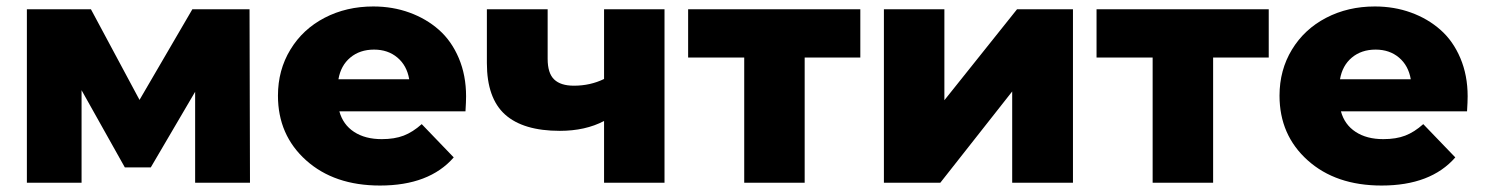

<svg xmlns="http://www.w3.org/2000/svg" viewBox="-20 -571 4644 600"><path d="M64 0V-542H264.2L416 -258.8L581.1 -542H759.8L761.2 0H589.8V-284.2L451.2 -47.9H370.1L234.9 -289.1V0Z M1167.5 8.8Q1024.4 8.8 936.5 -70.1Q848.6 -148.9 848.6 -272Q848.6 -352.1 887.5 -416Q926.3 -480 994.4 -515.4Q1062.5 -550.8 1146.5 -550.8Q1207 -550.8 1259.5 -531.7Q1312 -512.7 1351.6 -477.8Q1391.1 -442.9 1413.8 -389.2Q1436.5 -335.4 1436.5 -270Q1436.5 -253.4 1434.6 -223.1H1040.5Q1051.8 -181.6 1086.4 -158.9Q1121.1 -136.2 1172.9 -136.2Q1212.9 -136.2 1241.5 -147.2Q1270 -158.2 1297.9 -183.1L1397.9 -79.1Q1321.3 8.8 1167.5 8.8ZM1037.6 -323.2H1258.8Q1251.5 -366.2 1221.9 -391.1Q1192.4 -416 1148.9 -416Q1104.5 -416 1074.7 -391.1Q1044.9 -366.2 1037.6 -323.2Z M1729.5 -162.1Q1615.2 -162.1 1558.3 -213.1Q1501.5 -264.2 1501.5 -374V-542H1691.4V-387.2Q1691.4 -342.3 1711.7 -322.8Q1731.9 -303.2 1773.4 -303.2Q1824.7 -303.2 1867.7 -324.2V-542H2056.6V0H1867.7V-192.9Q1809.1 -162.1 1729.5 -162.1Z M2305.7 0V-391.1H2130.4V-542H2668.5V-391.1H2494.6V0Z M2742.2 0V-542H2931.2V-257.8L3158.2 -542H3333V0H3143.1V-285.2L2918.5 0Z M3582 0V-391.1H3406.7V-542H3944.8V-391.1H3771V0Z M4297.4 8.8Q4154.3 8.8 4066.4 -70.1Q3978.5 -148.9 3978.5 -272Q3978.5 -352.1 4017.3 -416Q4056.2 -480 4124.3 -515.4Q4192.4 -550.8 4276.4 -550.8Q4336.9 -550.8 4389.4 -531.7Q4441.9 -512.7 4481.4 -477.8Q4521 -442.9 4543.7 -389.2Q4566.4 -335.4 4566.4 -270Q4566.4 -253.4 4564.5 -223.1H4170.4Q4181.6 -181.6 4216.3 -158.9Q4251 -136.2 4302.7 -136.2Q4342.8 -136.2 4371.3 -147.2Q4399.9 -158.2 4427.7 -183.1L4527.8 -79.1Q4451.2 8.8 4297.4 8.8ZM4167.5 -323.2H4388.7Q4381.3 -366.2 4351.8 -391.1Q4322.3 -416 4278.8 -416Q4234.4 -416 4204.6 -391.1Q4174.8 -366.2 4167.5 -323.2Z"/></svg>

Font: Montserrat ExtraBold
Style: Regular
Weight: 800
Designer: Julieta Ulanovsky
Foundry: Julieta Ulanovsky
Version: Version 9.000